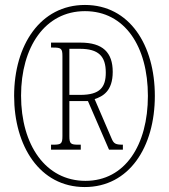

<svg xmlns="http://www.w3.org/2000/svg" viewBox="-20 -745 682 775"><path d="M322 10C501 10 605 -151 605 -358C605 -563 503 -725 323 -725C143 -725 37 -563 37 -358C37 -156 140 10 322 10ZM325 -15C164 -15 65 -160 65 -359C65 -554 161 -700 323 -700C484 -700 577 -557 577 -358C577 -160 485 -15 325 -15ZM186 -141H306V-161H296C265 -161 260 -165 260 -196V-337H335L420 -141H476V-161C446 -161 439 -165 430 -187L362 -345C395 -356 435 -377 435 -455C435 -533 395 -573 305 -573H186V-553H195C227 -553 232 -549 232 -518V-196C232 -165 227 -161 195 -161H186ZM304 -362H260V-548H302C378 -548 407 -518 407 -452C407 -393 384 -362 304 -362Z"/></svg>

Font: Noto Serif Hebrew ExtraCondensed Thin
Style: Regular
Weight: 100
Width: 2
Designer: Monotype Design Team
Foundry: Monotype Imaging Inc.
Version: Version 2.004